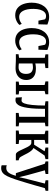

<svg xmlns="http://www.w3.org/2000/svg" viewBox="1188 -1796 858 3275"><g transform="rotate(90 1617.5 -159.0)"><path d="M242 11Q168.5 11 120.8 -26.2Q73 -63.5 49.8 -127.2Q26.5 -191 26 -271Q26 -334 41.8 -387.8Q57.5 -441.5 88.5 -482Q119.5 -522.5 165 -545Q210.5 -567.5 269.5 -567.5Q301.5 -567.5 326 -561.8Q350.5 -556 368.8 -549Q387 -542 399.5 -537.5L395 -385H332.5L312.5 -486.5Q310.5 -497.5 301.2 -503.8Q292 -510 279 -512.5Q266 -515 252.5 -515Q216.5 -515 189.2 -489.8Q162 -464.5 147.2 -417Q132.5 -369.5 132 -301Q131.5 -243 140.5 -197.8Q149.5 -152.5 166.8 -121Q184 -89.5 209 -73Q234 -56.5 265.5 -56.5Q292 -56.5 315 -63Q338 -69.5 356.5 -79.8Q375 -90 388 -100L405.5 -61.5Q392 -44 366.8 -27.2Q341.5 -10.5 309.5 0.2Q277.5 11 242 11Z M675.5 11Q602 11 554.2 -26.2Q506.5 -63.5 483.2 -127.2Q460 -191 459.5 -271Q459.5 -334 475.2 -387.8Q491 -441.5 522 -482Q553 -522.5 598.5 -545Q644 -567.5 703 -567.5Q735 -567.5 759.5 -561.8Q784 -556 802.2 -549Q820.5 -542 833 -537.5L828.5 -385H766L746 -486.5Q744 -497.5 734.8 -503.8Q725.5 -510 712.5 -512.5Q699.5 -515 686 -515Q650 -515 622.8 -489.8Q595.5 -464.5 580.8 -417Q566 -369.5 565.5 -301Q565 -243 574 -197.8Q583 -152.5 600.2 -121Q617.5 -89.5 642.5 -73Q667.5 -56.5 699 -56.5Q725.5 -56.5 748.5 -63Q771.5 -69.5 790 -79.8Q808.5 -90 821.5 -100L839 -61.5Q825.5 -44 800.2 -27.2Q775 -10.5 743 0.2Q711 11 675.5 11Z M1372.5 0V-48L1430.5 -57.5V-491L1369.5 -504.5V-553H1588V-504.5L1531.5 -491V-57.5L1592 -48V0ZM905.5 0V-46L966 -54.5V-493.5L907.5 -504.5V-553H1142V-504.5L1063 -493.5V-332Q1075 -335 1090 -337.2Q1105 -339.5 1121.8 -340.8Q1138.5 -342 1155 -342Q1213 -342 1255.5 -323.5Q1298 -305 1321.5 -268.2Q1345 -231.5 1345 -178Q1345 -122.5 1320.2 -81.2Q1295.5 -40 1250.8 -17.5Q1206 5 1146 5Q1134 5 1114.8 4.2Q1095.5 3.5 1073.5 2.5Q1051.5 1.5 1032 0.8Q1012.5 0 1000.5 0ZM1126.5 -46.5Q1183.5 -46.5 1212.2 -80Q1241 -113.5 1241 -173Q1241 -236.5 1211 -264Q1181 -291.5 1131 -291.5Q1113 -291.5 1094.5 -289Q1076 -286.5 1063 -283.5V-51.5Q1074 -49.5 1093.2 -48Q1112.5 -46.5 1126.5 -46.5Z M1685.5 6.5Q1673 6.5 1662.2 4.2Q1651.5 2 1644.5 -0.5L1639.5 -103Q1650.5 -100.5 1666.8 -98.8Q1683 -97 1697 -97Q1725.5 -97 1743.8 -143.8Q1762 -190.5 1771 -279.5Q1780 -368.5 1780.5 -494.5L1707.5 -505V-553H2134.5V-505L2072.5 -494.5V-56.5L2135.5 -48V0H1907V-48L1972.5 -56.5V-497H1836V-448.5Q1836 -342.5 1828.5 -266.8Q1821 -191 1809.5 -142Q1798 -93 1785.5 -66Q1772 -36 1748.2 -14.8Q1724.5 6.5 1685.5 6.5Z M2207.5 0V-48L2268.5 -56.5V-491L2209 -505.5V-553H2432.5V-505.5L2367 -491V-311.5H2448.5L2561.5 -491L2497.5 -505.5V-553H2695V-505.5L2634 -491L2505 -301Q2532 -288 2553.5 -261Q2575 -234 2593 -201Q2611 -168 2626.2 -136.8Q2641.5 -105.5 2655.2 -83.5Q2669 -61.5 2682.5 -57.5L2715.5 -47V0H2614Q2596 0 2580.2 -19Q2564.5 -38 2549.5 -68Q2534.5 -98 2519.5 -131.8Q2504.5 -165.5 2489 -195.5Q2473.5 -225.5 2456.2 -244.8Q2439 -264 2419 -264H2367V-56.5L2436.5 -48V0Z M2846.5 250.5Q2832.5 250.5 2819.8 248.2Q2807 246 2800 242.5V155.5Q2806 159.5 2820 161.5Q2834 163.5 2846 163.5Q2866 163.5 2884 156.5Q2902 149.5 2918.5 131.8Q2935 114 2950 82Q2965 50 2979 0H2934L2773 -494.5L2734 -507V-553H2949V-507L2885.5 -495L2968 -197L3002.5 -56L3035.5 -197.5L3111.5 -495L3055 -507V-553H3234.5V-507L3190 -495Q3160.5 -390 3137.5 -310.8Q3114.5 -231.5 3097.2 -174.2Q3080 -117 3068 -78.8Q3056 -40.5 3048.5 -17.8Q3041 5 3038 15Q3012 91 2987.2 143.5Q2962.5 196 2929.5 223.2Q2896.5 250.5 2846.5 250.5Z"/></g></svg>

Font: Merriweather 24pt SemiCondensed
Style: Regular
Weight: 400
Width: 4
Designer: Eben Sorkin
Foundry: Eben Sorkin
Version: Version 2.100